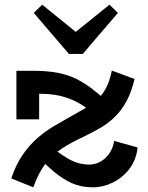

<svg xmlns="http://www.w3.org/2000/svg" viewBox="-20 -785 632 819"><path d="M457 -484 554 -448Q541 -394 521 -356Q501 -318 473.5 -290Q446 -262 411.5 -241.5Q377 -221 335 -201Q283 -177 243.5 -151Q204 -125 174 -86.5Q144 -48 122 14L28 -24Q48 -83 77 -125Q106 -167 139.5 -196Q173 -225 208.5 -246Q244 -267 276 -285Q312 -305 341.5 -322Q371 -339 393.5 -359Q416 -379 432 -409Q448 -439 457 -484ZM376 14Q326 14 287 -3.5Q248 -21 211 -52Q174 -83 133 -125L167 -184Q222 -137 267.5 -110Q313 -83 359 -83Q400 -83 430 -111.5Q460 -140 467 -184L567 -156Q561 -102 531.5 -64Q502 -26 460.5 -6Q419 14 376 14ZM50 -276V-483H122Q184 -483 228.5 -474Q273 -465 307.5 -447.5Q342 -430 373 -406Q404 -382 439 -351L394 -289Q372 -306 350 -323Q328 -340 299.5 -354Q271 -368 234.5 -376.5Q198 -385 147 -385V-276ZM447 -765 483 -730 333 -555H274L124 -730L160 -765L303 -649Z"/></svg>

Font: BioRhyme SemiBold
Style: Regular
Weight: 600
Designer: Aoife Mooney
Foundry: Aoife Mooney Type
Version: Version 1.600;gftools[0.9.33]